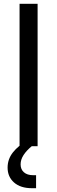

<svg xmlns="http://www.w3.org/2000/svg" viewBox="-20 -770 301 1011"><path d="M178 0H83V-750H178ZM148.5 221Q88 221 54 191Q20 161 20 112.5Q20 68 48.2 32.2Q76.5 -3.5 129 -34H147V0Q119 23 103.8 46.8Q88.5 70.5 88.5 95.5Q88.5 122 106 137.2Q123.5 152.5 154 152.5H170V221Z"/></svg>

Font: Mohave Light Medium
Style: Regular
Weight: 500
Version: Version 2.003